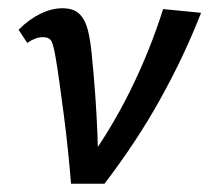

<svg xmlns="http://www.w3.org/2000/svg" viewBox="-20 -445 507 465"><path d="M152 0Q149 -38 144.5 -81.5Q140 -125 134.5 -167Q129 -209 124 -245Q119 -281 115 -304Q110 -334 105 -344.5Q100 -355 84 -355Q74 -355 64 -351Q54 -347 46 -341L25 -373Q50 -398 77.5 -411.5Q105 -425 131 -425Q159 -425 173 -410.5Q187 -396 193 -371.5Q199 -347 202 -315Q207 -266 210.5 -217.5Q214 -169 216 -120Q218 -71 218 -23L176 -30Q247 -127 295.5 -225.5Q344 -324 375 -423L467 -414Q426 -309 368.5 -205.5Q311 -102 233 0Z"/></svg>

Font: Ysabeau Infant SemiBold
Style: Italic
Weight: 600
Italic angle: -12°
Designer: Christian Thalmann (Catharsis Fonts)
Version: Version 2.002; featfreeze: ss01,ss02,lnum